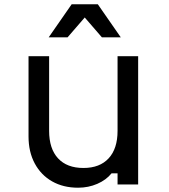

<svg xmlns="http://www.w3.org/2000/svg" viewBox="-20 -860 790 895"><path d="M624 -598V0H528V-52H500Q475 -21 433.5 -3Q392 15 344 15Q275 15 223 -14.5Q171 -44 142 -98Q113 -152 113 -224V-598H209V-250Q209 -167 250.5 -122Q292 -77 369 -77Q445 -77 486.5 -122Q528 -167 528 -250V-598ZM207 -686 314 -840H436L543 -686H455L346 -812H404L295 -686Z"/></svg>

Font: Martian Mono SemiExpanded Light
Style: Regular
Weight: 300
Width: 6
Monospace: yes
Designer: Roman Shamin
Foundry: Evil Martians
Version: Version 0.930